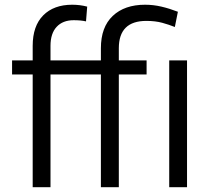

<svg xmlns="http://www.w3.org/2000/svg" viewBox="-20 -780 881 800"><path d="M190.4 0H116.2V-469.7H30.3V-528.3H116.2V-588.9Q116.2 -671.9 160.2 -716.1Q204.1 -760.3 280.8 -760.3Q313.5 -760.3 343.3 -752.4L338.4 -690.9Q317.4 -695.8 287.1 -695.8Q241.7 -695.8 216.1 -668.2Q190.4 -640.6 190.4 -588.9V-528.3H400.4V-579.1Q400.4 -667 449.7 -713.6Q499 -760.3 584.5 -760.3Q619.1 -760.3 652.6 -752.4Q686 -744.6 721.2 -731L708.5 -667.5Q684.6 -677.2 655.8 -685.1Q627 -692.9 589.8 -692.9Q475.1 -692.9 475.1 -579.1V-528.3H590.8V-469.7H475.1V0H400.4V-469.7H190.4ZM759.3 -528.3V0H685.1V-528.3Z"/></svg>

Font: Vazirmatn UI FD Light
Style: Regular
Weight: 300
Designer: Saber Rastikerdar
Foundry: Saber Rastikerdar
Version: Version 33.003